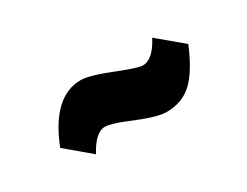

<svg xmlns="http://www.w3.org/2000/svg" viewBox="-38 -654 791 614"><g transform="rotate(-30 358.0 -346.5)"><path d="M188 -230 99 -305Q160 -460 264 -460Q297 -460 383 -425Q444 -401 460 -401Q498 -401 530 -463L620 -388Q585 -304 547 -269Q509 -234 451 -234Q416 -234 331 -270Q278 -292 256 -292Q221 -292 188 -230Z"/></g></svg>

Font: Almarai ExtraBold
Style: Regular
Weight: 800
Designer: Boutros International 2019
Foundry: Created by Boutros International 2019
Version: Version 1.10